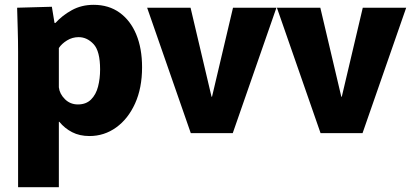

<svg xmlns="http://www.w3.org/2000/svg" viewBox="-20 -552 1705 796"><path d="M55 -337Q55 -382 53.5 -431Q52 -480 51 -520L195 -524L206 -457H210Q238 -488 278 -510Q318 -532 368 -532Q431 -532 476 -499.5Q521 -467 545 -409Q569 -351 569 -273Q569 -187 540 -123Q511 -59 461.5 -23.5Q412 12 351 12Q310 12 279 -4Q248 -20 226 -47H224V224H55ZM303 -119Q337 -119 357.5 -139.5Q378 -160 386.5 -193Q395 -226 395 -264Q395 -340 368 -369Q341 -398 306 -398Q280 -398 258 -384.5Q236 -371 224 -353V-190Q227 -163 249 -141Q271 -119 303 -119Z M590 -520H770L857 -151H859L946 -520H1126L945 0H771Z M1128 -520H1308L1395 -151H1397L1484 -520H1664L1483 0H1309Z"/></svg>

Font: Murecho
Style: Bold
Weight: 700
Designer: Neil Summerour
Foundry: Positype
Version: Version 1.010; ttfautohint (v1.8.3)